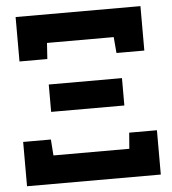

<svg xmlns="http://www.w3.org/2000/svg" viewBox="-51 -758 720 805"><g transform="rotate(-5 308.5 -355.5)"><path d="M44.4 -523.9V-710.9H569.8V-523.9H452.6L446.8 -591.3H166L161.6 -523.9ZM158.2 -301.8V-417H466.3V-301.8ZM30.3 0V-186.5H147L151.9 -119.1H471.2L476.6 -186.5H593.3V0Z"/></g></svg>

Font: Roboto Slab ExtraBold
Style: Regular
Weight: 800
Designer: Google
Version: Version 2.001; ttfautohint (v1.8.3)